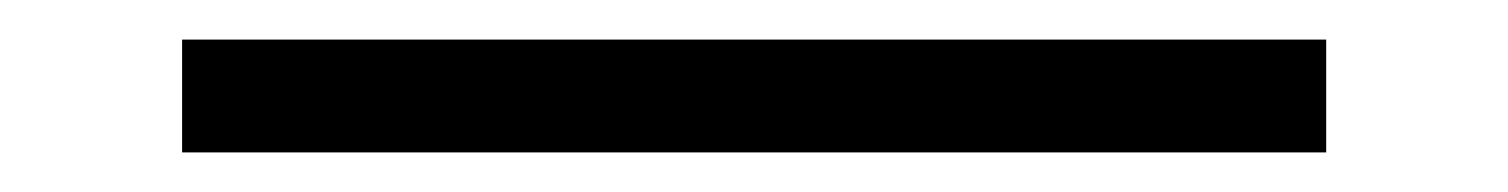

<svg xmlns="http://www.w3.org/2000/svg" viewBox="-20 61 762 97"><path d="M72 138V81H650V138Z"/></svg>

Font: Myanmar Khyay
Style: Regular
Weight: 400
Designer: Danh Hong
Foundry: Google Inc.
Version: Version 1.10 March 4, 2015